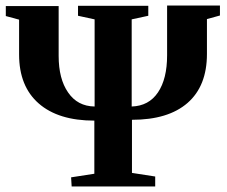

<svg xmlns="http://www.w3.org/2000/svg" viewBox="-20 -674 819 694"><path d="M239 0 237 -33 321 -46V-238Q191 -238 120 -300Q49 -362 49 -477V-603L1 -616V-652H192V-472Q192 -389 226 -340Q260 -290 322 -289V-604L262 -617V-653H516V-617L456 -604V-289Q518 -291 551 -340Q584 -389 584 -474V-654H775V-618L728 -605V-479Q728 -363 658 -302Q588 -241 457 -241V-49L541 -36V0Z"/></svg>

Font: Libra Serif Modern
Style: Bold
Weight: 700
Designer: Stefan Peev, Context Ltd
Foundry: Ascender Corporation
Version: Version 1.000